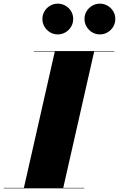

<svg xmlns="http://www.w3.org/2000/svg" viewBox="-65 -1029 650 1049"><path d="M396.6 -925.4Q396.6 -948.5 408 -967.4Q419.4 -986.3 438.4 -997.6Q457.5 -1009 480.6 -1009Q503.7 -1009 523 -997.6Q542.2 -986.3 553.6 -967.4Q565 -948.5 565 -925.4Q565 -902.3 553.6 -883.2Q542.2 -864.1 523 -852.6Q503.7 -841 480.6 -841Q457.5 -841 438.4 -852.6Q419.4 -864.1 408 -883.2Q396.6 -902.3 396.6 -925.4ZM166.6 -925.4Q166.6 -948.5 178 -967.4Q189.4 -986.3 208.4 -997.6Q227.5 -1009 250.6 -1009Q273.7 -1009 293 -997.6Q312.2 -986.3 323.6 -967.4Q335 -948.5 335 -925.4Q335 -902.3 323.6 -883.2Q312.2 -864.1 293 -852.6Q273.7 -841 250.6 -841Q227.5 -841 208.4 -852.6Q189.4 -864.1 178 -883.2Q166.6 -902.3 166.6 -925.4ZM-45 -2.5H65.5L234.5 -747.5H120V-750H560V-747.5H449.5L280.5 -2.5H395V0H-45Z"/></svg>

Font: Bodoni* 72pt Fatface
Style: Italic
Weight: 900
Italic angle: -13°
Version: Version 2.3